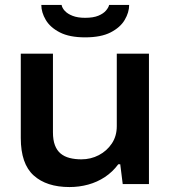

<svg xmlns="http://www.w3.org/2000/svg" viewBox="-20 -744 690 776"><path d="M261 12Q168 12 116 -35Q64 -82 64 -186V-527H194V-209Q194 -178 202 -157Q210 -136 225 -123.5Q240 -111 261.5 -105.5Q283 -100 309 -100Q347 -100 379.5 -117Q412 -134 432 -164Q452 -194 452 -234V-527H582V0H476L466 -80H458Q435 -49 404 -28.5Q373 -8 336.5 2Q300 12 261 12ZM324 -593Q261 -593 222 -613Q183 -633 165 -663.5Q147 -694 147 -724H229Q231 -712 242 -700Q253 -688 273.5 -680Q294 -672 324 -672Q357 -672 377.5 -680.5Q398 -689 408.5 -701.5Q419 -714 421 -724H502Q502 -694 484 -663.5Q466 -633 427 -613Q388 -593 324 -593Z"/></svg>

Font: Archivo SemiExpanded SemiBold
Style: Regular
Weight: 600
Width: 6
Designer: Hector Gatti
Foundry: Omnibus-Type
Version: Version 2.001